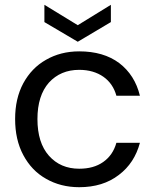

<svg xmlns="http://www.w3.org/2000/svg" viewBox="-20 -771 647 800"><path d="M43 -275C43 -275 43 -275 43 -275C43 -218 54 -168 77 -125C100 -82 131 -49 172 -26C212 -3 258 9 310 9C310 9 310 9 310 9C376 9 431 -8 475 -42C519 -75 548 -120 563 -176C563 -176 465 -176 465 -176C465 -176 465 -176 465 -176C455 -141 437 -115 410 -96C383 -77 350 -68 310 -68C310 -68 310 -68 310 -68C258 -68 216 -86 184 -122C152 -158 136 -209 136 -275C136 -275 136 -275 136 -275C136 -340 152 -391 184 -427C216 -462 258 -480 310 -480C310 -480 310 -480 310 -480C350 -480 384 -470 411 -451C438 -432 456 -405 465 -372C465 -372 563 -372 563 -372C563 -372 563 -372 563 -372C549 -430 520 -475 477 -508C433 -541 377 -557 310 -557C310 -557 310 -557 310 -557C258 -557 212 -545 172 -522C131 -499 100 -466 77 -424C54 -381 43 -332 43 -275ZM442 -751C442 -751 304 -666 304 -666C304 -666 165 -751 165 -751C165 -751 165 -679 165 -679C165 -679 304 -597 304 -597C304 -597 442 -679 442 -679C442 -679 442 -751 442 -751Z"/></svg>

Font: Girnar Poppins
Style: Regular
Weight: 500
Designer: Ninad Kale (Devanagari), Jonny Pinhorn (Latin)
Foundry: Indian Type Foundry
Version: ""